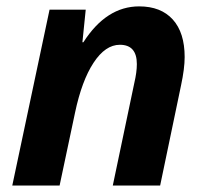

<svg xmlns="http://www.w3.org/2000/svg" viewBox="-20 -576 644 596"><path d="M477.1 0H330.1L397 -318.8Q404.8 -352.1 404.8 -377Q404.8 -437 352.1 -437Q307.1 -437 270.5 -381.3Q233.9 -325.7 212.9 -226.1L165 0H18.1L133.8 -545.9H246.1L235.8 -444.8H238.8Q310.1 -556.2 412.1 -556.2Q479.5 -556.2 516.4 -515.4Q553.2 -474.6 553.2 -398.9Q553.2 -363.3 542 -311Z"/></svg>

Font: CAA NEO Sans
Style: Bold Italic
Weight: 700
Italic angle: -12°
Version: Version 1.10